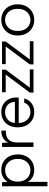

<svg xmlns="http://www.w3.org/2000/svg" viewBox="1110 -1658 768 3028"><g transform="rotate(-90 1494.0 -144.0)"><path d="M70 220V-496H134L140 -410Q156 -435 182 -457.5Q208 -480 244 -494Q280 -508 327 -508Q402 -508 457.5 -474Q513 -440 543 -381Q573 -322 573 -247Q573 -172 542.5 -113.5Q512 -55 457 -21.5Q402 12 326 12Q263 12 214.5 -14.5Q166 -41 140 -88V220ZM323 -49Q376 -49 416 -74Q456 -99 479 -143.5Q502 -188 502 -248Q502 -308 479 -353Q456 -398 416 -422.5Q376 -447 323 -447Q271 -447 230.5 -422.5Q190 -398 167 -353Q144 -308 144 -248Q144 -188 167 -143.5Q190 -99 230.5 -74Q271 -49 323 -49Z M691 0V-496H755L760 -399Q775 -433 801 -457.5Q827 -482 864 -495Q901 -508 948 -508V-435H929Q895 -435 864.5 -426.5Q834 -418 811 -397.5Q788 -377 774.5 -342.5Q761 -308 761 -257V0Z M1240 12Q1170 12 1116 -20.5Q1062 -53 1031 -111.5Q1000 -170 1000 -249Q1000 -328 1030.5 -386Q1061 -444 1116 -476Q1171 -508 1242 -508Q1314 -508 1365 -475.5Q1416 -443 1443 -391Q1470 -339 1470 -279Q1470 -269 1470 -258Q1470 -247 1469 -233H1054V-293H1402Q1399 -366 1353 -407Q1307 -448 1239 -448Q1194 -448 1155 -428Q1116 -408 1092 -369.5Q1068 -331 1068 -274V-247Q1068 -180 1093 -135.5Q1118 -91 1157.5 -69.5Q1197 -48 1240 -48Q1296 -48 1334 -74Q1372 -100 1388 -146H1456Q1444 -101 1415 -65Q1386 -29 1342 -8.5Q1298 12 1240 12Z M1548 0V-58L1831 -438H1553V-496H1909V-438L1626 -58H1914V0Z M1992 0V-58L2275 -438H1997V-496H2353V-438L2070 -58H2358V0Z M2693 12Q2624 12 2568.5 -20Q2513 -52 2480.5 -111Q2448 -170 2448 -247Q2448 -328 2481 -386Q2514 -444 2570 -476Q2626 -508 2694 -508Q2765 -508 2820 -476Q2875 -444 2907.5 -386.5Q2940 -329 2940 -247Q2940 -169 2907 -110.5Q2874 -52 2818.5 -20Q2763 12 2693 12ZM2693 -48Q2739 -48 2778.5 -70.5Q2818 -93 2843 -137.5Q2868 -182 2868 -248Q2868 -315 2843.5 -359Q2819 -403 2779.5 -425.5Q2740 -448 2695 -448Q2650 -448 2610 -425.5Q2570 -403 2545 -358.5Q2520 -314 2520 -248Q2520 -182 2544.5 -137.5Q2569 -93 2608.5 -70.5Q2648 -48 2693 -48Z"/></g></svg>

Font: DM Sans 24pt Light
Style: Regular
Weight: 300
Designer: Colophon Foundry, Jonny Pinhorn
Foundry: Colophon Foundry
Version: Version 4.004;gftools[0.9.30]